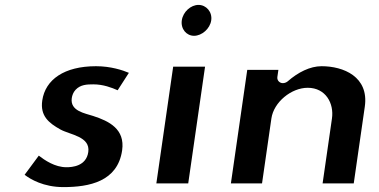

<svg xmlns="http://www.w3.org/2000/svg" viewBox="-20 -773 1545 783"><path d="M371.5 -503C242.5 -503 164.7 -448.8 152.3 -363C143.3 -300.2 178.8 -271.6 225.9 -245.2C265.2 -223.2 349.2 -216.8 340 -153C331.6 -94.7 273.3 -91 251.1 -91C203.4 -91 162 -120 138.2 -138.3L80.4 -60.2C103.7 -42.3 157.3 -10 238.4 -10C344.1 -10 459.7 -32.5 478.1 -160C490.5 -246.6 424.9 -279.1 359.8 -300.1C326.9 -311.1 265.1 -319.8 272.7 -373C274.4 -384.3 278.8 -396.7 288.4 -407C308.3 -428.1 334.7 -429 360.8 -429C400.9 -429 436.1 -415.5 459.8 -404.9L505.6 -476C480.8 -486.6 431.8 -503 371.5 -503Z M721.4 -690C716.4 -654.9 740.3 -627 771.4 -627C803 -627 836.5 -655.7 841.4 -690C846.4 -724.3 821.1 -753 789.5 -753C758.4 -753 726.5 -725.1 721.4 -690ZM617.6 -25H747.6L816.2 -501H686.2Z M921.6 -25H1048.6L1086.8 -290C1096.4 -356.7 1168.3 -415 1234.8 -415C1308.6 -415 1342.6 -351.3 1333.8 -290L1295.6 -25H1422.6L1467.7 -338C1485.3 -460.3 1380.6 -503 1291.5 -503C1244.4 -503 1195.6 -478.3 1153.3 -441.3C1148.8 -437.4 1141.3 -434 1134.5 -434H1132.5C1121.8 -434 1109 -443.9 1111.1 -459L1115.3 -488H988.3Z"/></svg>

Font: Hussar Ekologiczny
Style: Regular
Weight: 400
Foundry: Cannot Into Space Fonts
Version: Version 0.97